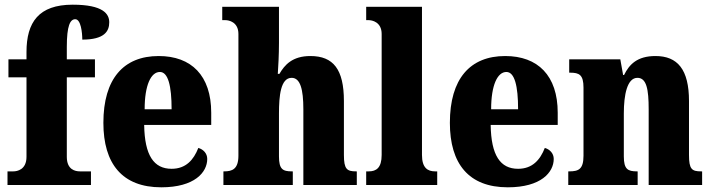

<svg xmlns="http://www.w3.org/2000/svg" viewBox="-20 -789 3036 819"><path d="M12 0H368V-58H321C301 -58 265 -65 265 -120V-459H385V-536H265V-589C265 -679 279 -707 301 -707C325 -707 331 -650 331 -620C426 -620 446 -656 446 -694C446 -729 421 -769 290 -769C145 -769 93 -694 93 -567V-536H16V-459H93V-120C93 -65 53 -58 37 -58H12Z M668 10C810 10 864 -54 864 -111C864 -135 847 -152 826 -158C806 -107 773 -69 712 -69C636 -69 597 -126 595 -256H881V-308C881 -467 796 -550 657 -550C507 -550 421 -453 421 -265C421 -91 501 10 668 10ZM712 -323H597C597 -426 624 -482 662 -482C697 -482 712 -423 712 -323Z M933 0H1229V-58H1225C1186 -58 1170 -67 1170 -122V-305C1170 -380 1177 -457 1224 -457C1261 -457 1274 -408 1274 -323V0H1502V-58H1499C1460 -58 1447 -67 1447 -128V-358C1447 -493 1402 -550 1304 -550C1227 -550 1194 -512 1172 -474H1165C1167 -504 1170 -555 1170 -606V-760H928V-703H942C955 -703 997 -696 997 -644V-125C997 -67 970 -58 936 -58H933Z M1542 0H1845V-58H1836C1804 -58 1780 -73 1780 -128V-760H1542V-703H1553C1566 -703 1608 -696 1608 -644V-128C1608 -73 1585 -58 1553 -58H1542Z M2146 10C2288 10 2342 -54 2342 -111C2342 -135 2325 -152 2304 -158C2284 -107 2251 -69 2190 -69C2114 -69 2075 -126 2073 -256H2359V-308C2359 -467 2274 -550 2135 -550C1985 -550 1899 -453 1899 -265C1899 -91 1979 10 2146 10ZM2190 -323H2075C2075 -426 2102 -482 2140 -482C2175 -482 2190 -423 2190 -323Z M2404 0H2700V-58H2697C2658 -58 2641 -67 2641 -122V-305C2641 -384 2655 -457 2699 -457C2738 -457 2747 -408 2747 -323V0H2975V-58H2971C2931 -58 2919 -67 2919 -128V-358C2919 -493 2870 -550 2776 -550C2698 -550 2664 -514 2642 -469H2638L2626 -536H2408V-479H2412C2451 -479 2469 -470 2469 -415V-125C2469 -67 2448 -58 2408 -58H2404Z"/></svg>

Font: Noto Serif Ethiopic Condensed Black
Style: Regular
Weight: 900
Width: 3
Designer: Monotype Design Team
Foundry: Monotype Imaging Inc.
Version: Version 2.102